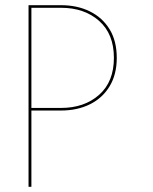

<svg xmlns="http://www.w3.org/2000/svg" viewBox="-20 -720 588 740"><path d="M90 -700H215Q278 -700 326.5 -676Q375 -652 402.5 -607Q430 -562 430 -497Q430 -433 402.5 -387.5Q375 -342 326.5 -318Q278 -294 215 -294H101V0H90ZM215 -690H101V-304H215Q305 -304 362 -354.5Q419 -405 419 -497Q419 -589 362 -639.5Q305 -690 215 -690Z"/></svg>

Font: Jost* Hairline
Style: Regular
Weight: 100
Version: Version 3.7